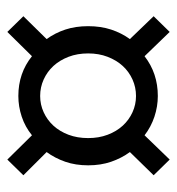

<svg xmlns="http://www.w3.org/2000/svg" viewBox="1 -598 494 537"><g transform="rotate(90 248.5 -330.0)"><path d="M470.7 -147.9 426.8 -103 358.9 -171.9Q335.4 -152.8 306.9 -143.3Q278.3 -133.8 249 -133.8Q185.1 -133.8 137.7 -171.9L69.8 -103L25.9 -147.9L89.8 -212.9Q72.8 -236.3 63.2 -265.1Q53.7 -293.9 53.7 -329.1Q53.7 -364.3 63.2 -393.3Q72.8 -422.4 89.8 -445.8L25.9 -512.2L69.8 -557.1L137.7 -486.8Q185.5 -523.9 249 -523.9Q278.3 -523.9 306.9 -514.4Q335.4 -504.9 358.9 -486.8L426.8 -557.1L470.7 -512.2L405.8 -445.8Q422.9 -422.4 432.9 -393.3Q442.9 -364.3 442.9 -329.1Q442.9 -293.9 432.9 -265.1Q422.9 -236.3 405.8 -212.9ZM366.7 -329.1Q366.7 -358.9 357.4 -383.5Q348.1 -408.2 332 -425.8Q315.9 -443.4 294.4 -453.1Q272.9 -462.9 249 -462.9Q224.6 -462.9 202.9 -453.1Q181.2 -443.4 165 -425.8Q148.9 -408.2 139.4 -383.5Q129.9 -358.9 129.9 -329.1Q129.9 -298.8 139.4 -274.2Q148.9 -249.5 165 -231.9Q181.2 -214.4 202.9 -204.6Q224.6 -194.8 249 -194.8Q272.9 -194.8 294.4 -204.6Q315.9 -214.4 332 -231.9Q348.1 -249.5 357.4 -274.2Q366.7 -298.8 366.7 -329.1Z"/></g></svg>

Font: Kawthoolei
Style: Regular
Weight: 400
Designer: Moe Zed
Foundry: Moe Zed
Version: Version 1.000;July 10, 2024;FontCreator 14.0.0.2901 32-bit